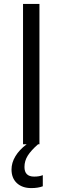

<svg xmlns="http://www.w3.org/2000/svg" viewBox="-20 -734 318 977"><path d="M97.2 0V-713.9H180.7V0ZM38.6 128.4Q38.6 94.2 58.3 61.3Q78.1 28.3 115.7 0H173.8Q138.2 31.2 121.3 57.9Q104.5 84.5 104.5 115.7Q104.5 164.6 153.8 164.6Q180.2 164.6 197.8 157.2V213.9Q173.3 223.1 139.2 223.1Q93.3 223.1 65.9 197.8Q38.6 172.4 38.6 128.4Z"/></svg>

Font: Viking Open Sans
Style: Regular
Weight: 400
Foundry: Ascender Corporation
Version: Version 2.001